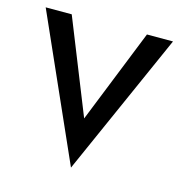

<svg xmlns="http://www.w3.org/2000/svg" viewBox="-81 -533 602 641"><g transform="rotate(15 220.0 -212.5)"><path d="M0 -460H90L220 -135L350 -460H440L220 35Z"/></g></svg>

Font: renner_400book
Style: Book
Weight: 400
Version: Version 003.000 ; ttfautohint (v0.97) -l 8 -r 50 -G 200 -x 1